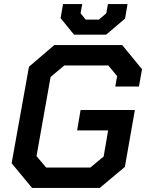

<svg xmlns="http://www.w3.org/2000/svg" viewBox="-20 -921 716 941"><path d="M37 -121 122 -594 246 -700H579L676 -582L661 -497H545L554 -548L511 -600H295L228 -544L159 -156L206 -100H423L488 -154L510 -282H358L375 -382H641L592 -103L469 0H137ZM277 -832 289 -901H383L375 -856L400 -825H465L501 -856L509 -901H605L593 -830L500 -751H343Z"/></svg>

Font: Chakra Petch SemiBold
Style: Italic
Weight: 600
Italic angle: -10°
Designer: Katatrad Aksorn Co.,Ltd.
Foundry: Cadson Demak Co.,Ltd.
Version: Version 1.000; ttfautohint (v1.6)